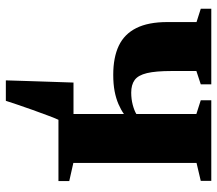

<svg xmlns="http://www.w3.org/2000/svg" viewBox="-63 -500 743 657"><g transform="rotate(90 308.5 -171.5)"><path d="M255 180Q256 147.5 257.2 108.8Q258.5 70 259.8 29Q261 -12 262.5 -51.5H446.5L391 -2.5Q385 10 375.8 34.8Q366.5 59.5 356.2 88.2Q346 117 337.5 142Q329 167 325 180ZM290 0V-37L370 -51V-224Q356 -214 336.5 -205.5Q317 -197 292.2 -192.2Q267.5 -187.5 236 -187.5Q176.5 -187.5 136.5 -206.5Q96.5 -225.5 76 -266.5Q55.5 -307.5 55.5 -372.5V-472.5L10 -487V-523H268.5V-487L223 -472V-387Q223 -333 230.2 -302.8Q237.5 -272.5 253.8 -260.8Q270 -249 297 -249Q319 -249 338.8 -254.2Q358.5 -259.5 370 -266.5V-472L323 -487V-523H599V-487L537.5 -472.5V-51L599.5 -37V0Z"/></g></svg>

Font: Merriweather 96pt Black
Style: Regular
Weight: 900
Version: Version 2.100